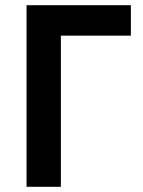

<svg xmlns="http://www.w3.org/2000/svg" viewBox="-20 -718 550 738"><path d="M82 0V-698H483V-581H214V0Z"/></svg>

Font: IBM Plex Sans SemiBold
Style: Regular
Weight: 600
Designer: Mike Abbink, Paul van der Laan, Pieter van Rosmalen
Foundry: Bold Monday
Version: Version 3.201